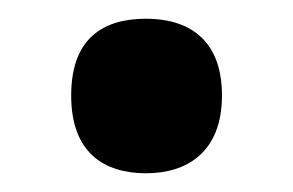

<svg xmlns="http://www.w3.org/2000/svg" viewBox="-20 -457 313 205"><path d="M136 -272C179 -272 217 -294 217 -355C217 -417 179 -437 136 -437C91 -437 56 -417 56 -355C56 -294 91 -272 136 -272Z"/></svg>

Font: Noto Serif Georgian ExtraCondensed Black
Style: Regular
Weight: 900
Width: 2
Designer: Monotype Design Team, Akaki Razmadze
Foundry: Google LLC
Version: Version 2.003